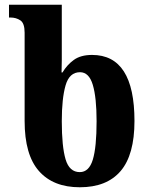

<svg xmlns="http://www.w3.org/2000/svg" viewBox="-20 -780 626 811"><path d="M369 -548Q548 -548 548 -269Q548 -126 489.5 -57.5Q431 11 317 11Q205 11 144.5 -57.5Q84 -126 84 -269V-642Q84 -682 66 -694Q48 -706 24 -706H18V-760H241V-585Q241 -557 241 -527Q241 -497 240 -474H244Q263 -506 292 -527Q321 -548 369 -548ZM317 -53Q356 -53 372 -105.5Q388 -158 388 -268Q388 -368 372 -421.5Q356 -475 318 -475Q273 -475 257 -419.5Q241 -364 241 -268Q241 -161 257 -107Q273 -53 317 -53Z"/></svg>

Font: Noto Serif Georgian Condensed ExtraBold
Style: Regular
Weight: 800
Width: 3
Designer: Monotype Design Team, Akaki Razmadze
Foundry: Google LLC
Version: Version 2.003; ttfautohint (v1.8.4.7-5d5b)